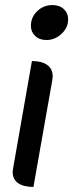

<svg xmlns="http://www.w3.org/2000/svg" viewBox="-20 -529 325 758"><path d="M249 -452Q249 -420 223 -395.5Q197 -371 163 -371Q136 -371 119 -387Q102 -403 102 -427Q102 -461 127 -485Q152 -509 187 -509Q215 -509 232 -493Q249 -477 249 -452ZM106 -288Q145 -288 166.5 -272.5Q188 -257 188 -227Q188 -222 186 -210L112 209Q73 209 51.5 194Q30 179 30 150Q30 146 32 134Z"/></svg>

Font: K2D
Style: Italic
Weight: 400
Italic angle: -10°
Designer: Katatrad Aksorn Co.,Ltd.
Foundry: Cadson Demak Co.,Ltd.
Version: Version 1.000; ttfautohint (v1.6)